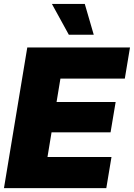

<svg xmlns="http://www.w3.org/2000/svg" viewBox="-20 -973 692 993"><path d="M0.5 0 121.1 -727.5H652.3L625.5 -566.4H292.5L272.5 -445.3H578.1L551.8 -288.6H246.6L225.6 -161.1H556.6L529.8 0ZM335.9 -793.5 248.5 -952.6H418.5L464.8 -793.5Z"/></svg>

Font: Inter 17pt Black
Style: Italic
Weight: 900
Italic angle: -9.3988°
Version: Version 4.001;git-66647c0bb